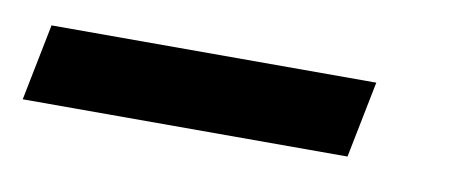

<svg xmlns="http://www.w3.org/2000/svg" viewBox="-107 26 475 199"><g transform="rotate(10 130.5 125.5)"><path d="M262.2 166H-79.6L-63.5 85.4H278.3Z"/></g></svg>

Font: Charis SIL CyrE
Style: Bold Italic
Weight: 700
Italic angle: -11°
Foundry: SIL International
Version: Version 5.000